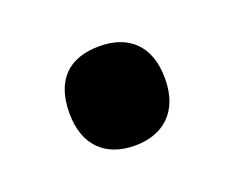

<svg xmlns="http://www.w3.org/2000/svg" viewBox="-46 -284 362 298"><g transform="rotate(-20 135.5 -135.0)"><path d="M136 -53C182 -53 215 -80 215 -135C215 -191 183 -217 136 -217C86 -217 57 -190 57 -135C57 -81 88 -53 136 -53Z"/></g></svg>

Font: Noto Sans Malayalam UI Condensed
Style: Bold
Weight: 700
Width: 3
Designer: Jelle Bosma - Monotype Design Team
Foundry: Monotype Imaging Inc.
Version: Version 2.104